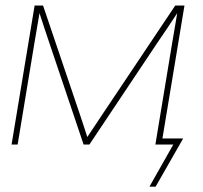

<svg xmlns="http://www.w3.org/2000/svg" viewBox="-20 -536 753 712"><path d="M22.9 0 108.4 -515.6H139.6L274.4 -117.2Q282.2 -94.7 289.3 -72.5Q296.4 -50.3 303.7 -27.8Q318.8 -50.3 333.5 -72.5Q348.1 -94.7 363.3 -117.2L629.9 -515.6H664.1L578.6 0H556.2L618.2 -375Q623 -402.8 627.7 -430.9Q632.3 -459 637.2 -487.3Q618.7 -459 599.9 -430.9Q581.1 -402.8 562 -375L311.5 0H290L163.6 -375Q154.3 -402.8 144.8 -430.9Q135.3 -459 126.5 -487.3Q121.6 -459 116.9 -430.9Q112.3 -402.8 107.4 -375L45.4 0ZM534.2 156.2 622.6 0H561L564.9 -22.5H659.2L557.1 156.2Z"/></svg>

Font: Inter Display Thin
Style: Italic
Weight: 100
Italic angle: -9.39999°
Designer: Rasmus Andersson
Foundry: rsms
Version: Version 4.000;git-a52131595